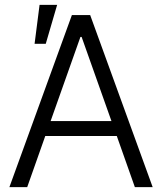

<svg xmlns="http://www.w3.org/2000/svg" viewBox="-20 -769 666 789"><path d="M18.6 0 275.4 -707H350.6L607.4 0H534.2L460 -210H166L91.8 0ZM438 -271.5 315.4 -617.2H310.5L188 -271.5ZM142.6 -749H214.8L168 -588.9H122.1Z"/></svg>

Font: Pretendard Light
Style: Regular
Weight: 300
Designer: Base glyphs from Inter by Rasmus Andersson; Hangeul glyphs from Noto Sans CJK(Source Han Sans) by Jang Soo-young and Kan
Foundry: Kil Hyung-jin
Version: Version 1.309